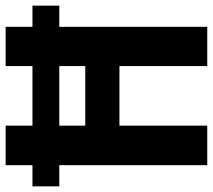

<svg xmlns="http://www.w3.org/2000/svg" viewBox="-60 -697 754 680"><g transform="rotate(-90 317.0 -357.0)"><path d="M72 0V-524H-3V-619H72V-714H212V-619H423V-714H562V-619H637V-524H562V0H423V-311H212V0ZM212 -432H423V-524H212Z"/></g></svg>

Font: Noto Sans Sinhala UI Condensed
Style: Bold
Weight: 700
Width: 3
Designer: Jelle Bosma - Monotype Design Team
Foundry: Monotype Imaging Inc.
Version: Version 2.006; ttfautohint (v1.8.4.7-5d5b)